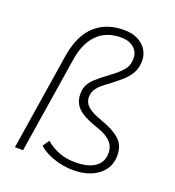

<svg xmlns="http://www.w3.org/2000/svg" viewBox="-131 -816 844 928"><g transform="rotate(20 290.5 -352.5)"><path d="M350 8Q313 8 279 0Q245 -8 217 -21.5Q189 -35 170 -53L193 -86Q225 -59 262 -45Q299 -31 345 -31Q411 -31 446.5 -56Q482 -81 482 -128Q482 -148 473.5 -165.5Q465 -183 443 -199Q421 -215 380 -228Q310 -252 283 -280Q256 -308 256 -351Q256 -376 265 -395.5Q274 -415 297 -436Q320 -457 360 -486Q397 -513 418 -537.5Q439 -562 439 -599Q439 -621 428.5 -637.5Q418 -654 398 -664Q378 -674 349 -674Q273 -674 227.5 -628.5Q182 -583 168 -500L89 0H47L126 -501Q137 -569 165.5 -616Q194 -663 240.5 -688Q287 -713 351 -713Q392 -713 421.5 -698Q451 -683 466.5 -658Q482 -633 482 -603Q482 -568 469 -543Q456 -518 433.5 -497Q411 -476 381 -453Q357 -436 339 -421Q321 -406 310.5 -389Q300 -372 300 -350Q300 -333 309 -318Q318 -303 339.5 -290Q361 -277 396 -265Q459 -243 492.5 -213.5Q526 -184 526 -131Q526 -88 503.5 -57Q481 -26 441.5 -9Q402 8 350 8Z"/></g></svg>

Font: Nunito Sans 12pt ExtraLight
Style: Italic
Weight: 200
Italic angle: -9°
Designer: Vernon Adams
Foundry: Vernon Adams
Version: Version 3.101;gftools[0.9.27]